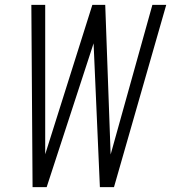

<svg xmlns="http://www.w3.org/2000/svg" viewBox="-20 -770 704 790"><path d="M114 0 109 -750H166V-112L159 -113L360 -750H413L436 -113L429 -112L607 -750H664L449 0H391L364 -616H373L172 0Z"/></svg>

Font: Mohave Light Light
Style: Italic
Weight: 300
Italic angle: -8°
Version: Version 2.003